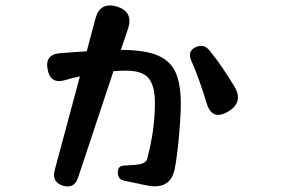

<svg xmlns="http://www.w3.org/2000/svg" viewBox="-20 -634 1040 704"><path d="M437 29Q412 25 412 -2Q412 -27 437 -27Q456 -28 469.5 -29Q483 -30 493 -32Q517 -37 520 -53Q548 -158 548 -257Q548 -317 526 -346Q503 -375 442 -375Q432 -375 421 -374.5Q410 -374 396 -373L266 18Q252 59 211 47Q170 34 180 -8L273 -354Q259 -351 245 -347.5Q231 -344 218 -340Q165 -325 155 -378Q143 -434 200 -439Q223 -441 247.5 -442.5Q272 -444 298 -446L330 -566Q346 -628 409 -610Q469 -591 450 -530L423 -451Q512 -451 560 -430Q607 -409 625 -366Q643 -323 643 -254Q643 -203 634 -110Q631 -87 628.5 -65Q626 -43 622 -22Q615 22 589 38.5Q563 55 519 46ZM738 -255Q725 -297 711 -337Q697 -377 680 -415Q668 -447 697 -461Q728 -475 748 -449Q773 -419 795.5 -385.5Q818 -352 840 -316Q874 -258 815 -224Q757 -191 738 -255Z"/></svg>

Font: MaokenZhuyuanTi
Style: Regular
Weight: 400
Designer: Fontworks Inc & LongZhuTi team: ZERO子、时光羊、荆南、频凡、刘鹏、Little White Dog、帆影Magmeta、奈白不弍、白日月球、ChaoTawei、雨三（排名不分先后）
Version: Version 1.000; 20230222